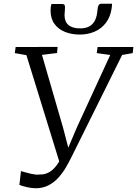

<svg xmlns="http://www.w3.org/2000/svg" viewBox="-20 -994 732 1025"><path d="M170.5 11Q149.5 11 124.2 5.2Q99 -0.5 83.5 -7L92 -80.5Q105 -77 118.8 -73Q132.5 -69 146.5 -66Q160.5 -63 174.5 -61.5Q188.5 -61.5 206 -63Q223.5 -64.5 243 -75Q262.5 -85.5 282.8 -112Q303 -138.5 322.5 -189L303 -110.5L121 -699.5L59 -710.5L63.5 -743L287.5 -743.5L284.5 -711L204 -701L316.5 -313L353.5 -171L331.5 -175L390.5 -314L568.5 -700.5L496.5 -710.5L501 -743H692L688.5 -710.5L632 -700.5L359.5 -151.5Q347.5 -127 331 -99Q314.5 -71 292 -45.8Q269.5 -20.5 239.2 -4.8Q209 11 170.5 11ZM312.5 -972.5Q321.5 -972.5 324.5 -967.2Q327.5 -962 327 -952.5Q327 -942.5 325.8 -932.2Q324.5 -922 324.5 -913Q324.5 -878.5 345.5 -860.5Q366.5 -842.5 408.5 -842.5Q438.5 -842.5 458 -853.8Q477.5 -865 487.8 -886.8Q498 -908.5 500.5 -941Q501.5 -956.5 506 -965.2Q510.5 -974 520 -974H578Q578 -970.5 577.8 -965.8Q577.5 -961 576.5 -952.5Q570 -905 546.2 -873.2Q522.5 -841.5 486 -825.5Q449.5 -809.5 406 -809.5Q363 -809.5 327.5 -823.5Q292 -837.5 271 -866Q250 -894.5 250 -938Q250 -948 251 -956.2Q252 -964.5 254.5 -972.5Z"/></svg>

Font: Merriweather 60pt Light
Style: Italic
Weight: 300
Italic angle: -7.8°
Version: Version 2.101